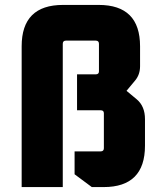

<svg xmlns="http://www.w3.org/2000/svg" viewBox="-20 -760 669 780"><path d="M68 0V-572Q68 -740 236 -740H381Q549 -740 549 -572V-491Q549 -457 529 -433L494 -391L536 -356Q569 -328 569 -276V-168Q569 0 401 0H353L283 -52V-145H389Q402 -145 402 -158V-300Q402 -312 389 -312H293V-458H369Q382 -458 382 -470V-582Q382 -595 369 -595H248Q235 -595 235 -582V0Z"/></svg>

Font: Oxanium ExtraBold
Style: Regular
Weight: 800
Designer: Severin Meyer
Version: Version 2.000